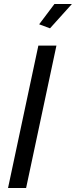

<svg xmlns="http://www.w3.org/2000/svg" viewBox="-20 -936 378 956"><path d="M171 -709H261L110 0H20ZM229 -795 175 -815 251 -916H338Z"/></svg>

Font: PTCRaleway Medium
Style: Italic
Weight: 500
Italic angle: -12°
Designer: Matt McInerney, Pablo Impallari, Rodrigo Fuenzalida
Foundry: Matt McInerney, Pablo Impallari, Rodrigo Fuenzalida
Version: Version 3.000g; ttfautohint (v1.5) -l 8 -r 28 -G 28 -x 14 -D